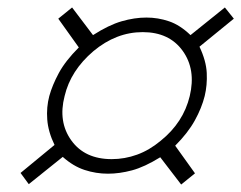

<svg xmlns="http://www.w3.org/2000/svg" viewBox="-20 -660 646 514"><path d="M606 -610 514 -535Q532 -497 533.5 -464.5Q535 -432 528 -403Q520 -371 501.5 -337.5Q483 -304 449 -270L502 -196L465 -166L409 -239Q367 -213 333.5 -204Q300 -195 269 -195Q237 -195 206.5 -205Q176 -215 148 -240L57 -167L35 -197L126 -272Q109 -307 106.5 -340Q104 -373 112 -403Q120 -432 137.5 -464.5Q155 -497 191 -533L136 -610L173 -640L229 -566Q271 -593 305.5 -603Q340 -613 372 -613Q403 -613 432.5 -603Q462 -593 490 -566L582 -640ZM488 -403Q505 -474 469 -524Q433 -574 362 -574Q291 -574 230 -523Q169 -471 153 -403Q135 -334 171 -284Q207 -234 279 -234Q314 -234 347 -246Q380 -258 410 -283Q471 -332 488 -403Z"/></svg>

Font: TypoPRO Sinkin Sans
Style: 200 X Light Italic
Weight: 200
Italic angle: -112°
Designer: Keith Bates
Foundry: K-Type
Version: Sinkin Sans (version 1.0)  by Keith Bates   •   © 2014   www